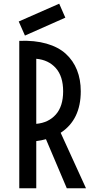

<svg xmlns="http://www.w3.org/2000/svg" viewBox="-20 -1006 499 1026"><path d="M113.3 -815.9 80.1 -891.1 296.4 -986.3 329.1 -911.6ZM83 0V-787.6Q165 -791 228.3 -772.9Q291.5 -754.9 331.3 -718.8Q371.1 -682.6 391.4 -631.8Q411.6 -581.1 411.6 -518.1Q411.6 -366.7 304.2 -296.4L439.5 0H336.9L225.6 -262.2Q201.2 -255.4 173.8 -252V0ZM173.8 -344.2Q239.3 -350.1 278.3 -394Q317.4 -438 317.4 -518.1Q317.4 -598.1 278.3 -642.1Q239.3 -686 173.8 -691.9Z"/></svg>

Font: Voltaire
Style: Regular
Weight: 400
Designer: Yvonne Schttler
Foundry: Yvonne Schttler
Version: Version 1.003